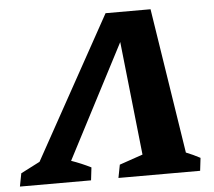

<svg xmlns="http://www.w3.org/2000/svg" viewBox="-111 -708 849 761"><g transform="rotate(-5 313.5 -327.5)"><path d="M515 -655 605 -77Q633 -66 661 -51L655 0H330L340 -52L433 -84L384 -536L149 -84Q189 -70 227 -51L221 0H-62L-52 -52L24 -91L336 -655Z"/></g></svg>

Font: Piazzolla SC
Style: Bold Italic
Weight: 700
Italic angle: -11.3°
Designer: Juan Pablo del Peral
Foundry: Huerta Tipografica
Version: Version 1.330